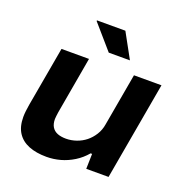

<svg xmlns="http://www.w3.org/2000/svg" viewBox="-131 -841 929 971"><g transform="rotate(20 333.0 -356.0)"><path d="M223 12Q167 12 127 -4Q87 -20 65.5 -53Q44 -86 44 -138Q44 -153 46 -170Q48 -187 51 -205L108 -527H256L202 -219Q201 -209 199.5 -200Q198 -191 198 -183Q198 -156 208.5 -139.5Q219 -123 238 -115.5Q257 -108 284 -108Q312 -108 339.5 -117.5Q367 -127 389 -144.5Q411 -162 427 -187.5Q443 -213 448 -244L498 -527H646L553 0H433L435 -81H427Q401 -50 367 -29Q333 -8 296.5 2Q260 12 223 12ZM339 -591 227 -720V-724H380L453 -591Z"/></g></svg>

Font: Archivo SemiExpanded
Style: Bold Italic
Weight: 700
Width: 6
Italic angle: -10°
Designer: Hector Gatti
Foundry: Omnibus-Type
Version: Version 2.001